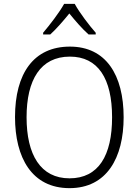

<svg xmlns="http://www.w3.org/2000/svg" viewBox="-20 -967 721 997"><path d="M368 -947H313C289 -903 238 -837 204 -797V-788H241C273 -817 310 -860 340 -897C371 -859 407 -817 440 -788H477V-797C445 -833 392 -902 368 -947ZM622 -358C622 -578 530 -725 343 -725C155 -725 58 -586 58 -359C58 -149 145 10 341 10C534 10 622 -147 622 -358ZM118 -358C118 -552 190 -673 343 -673C489 -673 562 -559 562 -358C562 -160 492 -41 341 -41C191 -41 118 -163 118 -358Z"/></svg>

Font: Noto Sans Gujarati UI SemiCondensed Light
Style: Regular
Weight: 300
Width: 4
Designer: Jelle Bosma - Monotype Design Team, Universal Thirst
Foundry: Monotype Imaging Inc.
Version: Version 2.106